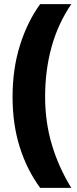

<svg xmlns="http://www.w3.org/2000/svg" viewBox="-20 -754 376 932"><path d="M41 -284Q41 -420 77 -534.5Q113 -649 175 -734H326Q261 -638 230 -525Q199 -412 199 -285Q199 -162 231.5 -52.5Q264 57 326 158H175Q111 71 76 -39.5Q41 -150 41 -284Z"/></svg>

Font: Noto Sans Thai Cond Blk
Style: Regular
Weight: 900
Width: 3
Designer: Monotype Design Team
Foundry: Monotype Imaging Inc.
Version: Version 2.002; ttfautohint (v1.8.4.7-5d5b)